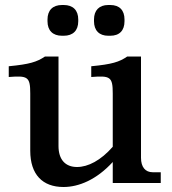

<svg xmlns="http://www.w3.org/2000/svg" viewBox="-20 -732 688 768"><path d="M214 -148V-506H160C127 -484 98 -475 15 -467V-424C91 -430 101 -425 101 -358V-129C101 -34 150 16 234 16C295 16 366 -13 431 -84V0H623V-43H591C561 -43 544 -64 544 -101V-506H489C457 -484 428 -475 345 -467V-424C421 -430 431 -425 431 -358V-145C383 -90 332 -64 288 -64C242 -64 214 -93 214 -148ZM170 -647C170 -610 191 -589 228 -589H235C272 -589 293 -610 293 -647V-654C293 -691 272 -712 235 -712H228C191 -712 170 -691 170 -654ZM356 -647C356 -610 377 -589 413 -589H421C458 -589 478 -610 478 -647V-654C478 -691 458 -712 421 -712H413C377 -712 356 -691 356 -654Z"/></svg>

Font: LT Superior Serif Semibold
Style: Regular
Weight: 600
Designer: Daniel Lyons
Foundry: LyonsType
Version: Version 2.120;FEAKit 1.0